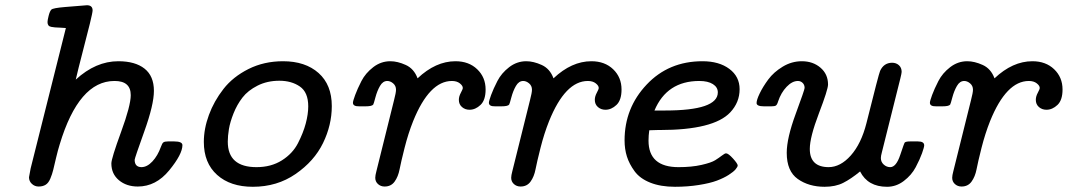

<svg xmlns="http://www.w3.org/2000/svg" viewBox="-20 -714 4115 740"><path d="M91.8 -30.8Q91.8 -31.7 98.1 -64.9L233.9 -606Q225.1 -606.9 212.2 -607.4Q199.2 -607.9 192.1 -608.4Q185.1 -608.9 177.5 -610.4Q169.9 -611.8 166.5 -616.5Q163.1 -621.1 163.1 -628.9Q163.1 -635.7 167.5 -653.3Q171.9 -670.9 178 -677Q184.1 -683.1 231 -687Q271 -689.9 304.2 -692.9Q306.2 -692.9 310.1 -693.4Q314 -693.8 314.9 -693.8Q336.9 -693.8 336.9 -673.8Q336.9 -666 326.4 -623Q315.9 -580.1 298.3 -512.9Q280.8 -445.8 272 -407.2Q349.1 -478 436 -478Q501 -478 537.1 -449.5Q573.2 -420.9 573.2 -363.8Q573.2 -310.5 536.1 -207.3Q499 -104 499 -98.1Q499 -70.3 524.9 -69.8Q546.9 -69.8 567.4 -91.8Q587.9 -113.8 600.1 -147.9Q605 -162.1 610.1 -165.5Q615.2 -168.9 627 -168.9H651.9Q682.6 -168.9 683.1 -154.8Q683.1 -119.6 632.1 -57.4Q581.1 4.9 511.2 4.9Q467.3 4.9 438.2 -19.5Q409.2 -43.9 409.2 -84Q409.2 -103 446.5 -205.1Q483.9 -307.1 483.9 -347.2Q483.9 -401.9 421.9 -401.9Q421.4 -401.9 420.9 -401.9Q283.7 -401.9 210 -157.2Q203.1 -135.3 196 -105.2Q189 -75.2 185.1 -59.1Q181.2 -43 174.1 -25.9Q167 -8.8 156 -2Q145 4.9 128.9 4.9Q113.8 4.9 102.8 -5.4Q91.8 -15.6 91.8 -30.8Z M765.6 -167Q765.6 -217.8 785.2 -271Q804.7 -324.2 841.3 -371.1Q877.9 -418 937.7 -448Q997.6 -478 1070.8 -478Q1156.7 -478 1207.8 -432.6Q1258.8 -387.2 1258.8 -305.2Q1258.8 -231.9 1224.9 -162.4Q1190.9 -92.8 1119.4 -43.5Q1047.9 5.9 954.6 5.9Q867.7 5.9 816.7 -40Q765.6 -85.9 765.6 -167ZM857.9 -168Q857.9 -69.8 968.8 -69.8Q1024.9 -69.8 1066.4 -95.9Q1107.9 -122.1 1128.4 -162.1Q1148.9 -202.1 1158.4 -238Q1168 -273.9 1168 -304.2Q1168 -358.4 1135.7 -380.6Q1103.5 -402.8 1056.6 -402.8Q1009.8 -402.8 972.7 -384Q935.5 -365.2 914.6 -338.1Q893.6 -311 880.1 -277.1Q866.7 -243.2 862.3 -216.6Q857.9 -189.9 857.9 -168Z M1340.3 -317.9Q1340.3 -324.7 1348.9 -347.9Q1357.4 -371.1 1373 -401.6Q1388.7 -432.1 1418.5 -455.1Q1448.2 -478 1484.4 -478Q1512.2 -478 1543.9 -463.6Q1575.7 -449.2 1589.4 -412.1Q1659.2 -478 1735.4 -478Q1787.1 -478 1819.3 -447Q1851.6 -416 1851.6 -369.1Q1851.6 -328.1 1832 -309.6Q1812.5 -291 1789.6 -291Q1772.5 -291 1760.5 -301.5Q1748.5 -312 1748.5 -329.1Q1748.5 -342.3 1756.1 -356.2Q1763.7 -370.1 1763.7 -375Q1763.7 -383.8 1752.2 -392.8Q1740.7 -401.9 1721.7 -401.9Q1634.8 -401.9 1572.3 -247.1Q1553.2 -199.2 1539.3 -144Q1525.4 -88.9 1520 -61Q1514.6 -33.2 1501 -14.2Q1487.3 4.9 1462.4 4.9Q1447.3 4.9 1436.8 -4.6Q1426.3 -14.2 1426.3 -28.8Q1426.3 -37.6 1430.7 -54.2L1498.5 -327.1Q1506.3 -356.9 1506.3 -368.2Q1506.3 -383.3 1495.4 -392.6Q1484.4 -401.9 1472.7 -401.9Q1455.6 -401.9 1444.6 -382.8Q1433.6 -363.8 1427 -338.9Q1420.4 -314 1418.5 -311Q1413.6 -304.2 1388.7 -304.2H1364.3Q1340.3 -303.7 1340.3 -317.9Z M1864.3 -317.9Q1864.3 -324.7 1872.8 -347.9Q1881.3 -371.1 1897 -401.6Q1912.6 -432.1 1942.4 -455.1Q1972.2 -478 2008.3 -478Q2036.1 -478 2067.9 -463.6Q2099.6 -449.2 2113.3 -412.1Q2183.1 -478 2259.3 -478Q2311 -478 2343.3 -447Q2375.5 -416 2375.5 -369.1Q2375.5 -328.1 2356 -309.6Q2336.4 -291 2313.5 -291Q2296.4 -291 2284.4 -301.5Q2272.5 -312 2272.5 -329.1Q2272.5 -342.3 2280 -356.2Q2287.6 -370.1 2287.6 -375Q2287.6 -383.8 2276.1 -392.8Q2264.6 -401.9 2245.6 -401.9Q2158.7 -401.9 2096.2 -247.1Q2077.1 -199.2 2063.2 -144Q2049.3 -88.9 2043.9 -61Q2038.6 -33.2 2024.9 -14.2Q2011.2 4.9 1986.3 4.9Q1971.2 4.9 1960.7 -4.6Q1950.2 -14.2 1950.2 -28.8Q1950.2 -37.6 1954.6 -54.2L2022.5 -327.1Q2030.3 -356.9 2030.3 -368.2Q2030.3 -383.3 2019.3 -392.6Q2008.3 -401.9 1996.6 -401.9Q1979.5 -401.9 1968.5 -382.8Q1957.5 -363.8 1950.9 -338.9Q1944.3 -314 1942.4 -311Q1937.5 -304.2 1912.6 -304.2H1888.2Q1864.3 -303.7 1864.3 -317.9Z M2387.2 -172.9Q2387.2 -297.9 2472.2 -387.9Q2557.1 -478 2687.5 -478Q2751.5 -478 2791 -448.5Q2830.6 -418.9 2830.6 -370.1Q2830.6 -319.3 2794.4 -280.8Q2730.5 -212.9 2523.4 -212.9H2515.1Q2509.3 -212.9 2498.3 -212.4Q2487.3 -211.9 2482.4 -211.9Q2479.5 -191.9 2479.5 -171.9Q2479.5 -69.8 2595.2 -69.8Q2646 -69.8 2683.6 -78.4Q2721.2 -86.9 2736.3 -96.4Q2751.5 -106 2762.5 -114.5Q2773.4 -123 2778.3 -123Q2787.1 -123 2805.2 -103Q2823.2 -83 2823.2 -76.2Q2823.2 -71.3 2815.2 -61.5Q2807.1 -51.8 2788.3 -39.8Q2769.5 -27.8 2742.9 -17.8Q2716.3 -7.8 2673.3 -1Q2630.4 5.9 2581.5 5.9Q2526.4 5.9 2486.3 -10Q2446.3 -25.9 2425.8 -54Q2405.3 -82 2396.2 -110.8Q2387.2 -139.6 2387.2 -172.9ZM2502.4 -288.1H2543.5Q2746.6 -288.1 2746.6 -357.9Q2746.6 -377.9 2727.5 -389.9Q2708.5 -401.9 2675.3 -401.9Q2550.3 -401.9 2502.4 -288.1Z M2896 -316.9Q2896 -329.1 2908 -354Q2919.9 -378.9 2940.9 -407.5Q2961.9 -436 2996.6 -457Q3031.2 -478 3070.3 -478Q3113.3 -478 3142.3 -453.1Q3171.4 -428.2 3171.4 -388.2Q3171.4 -369.1 3136.2 -277.1Q3101.1 -185.1 3101.1 -140.1Q3101.1 -70.3 3173.3 -69.8Q3219.2 -69.8 3259.3 -115Q3299.3 -160.2 3319.3 -238.8Q3367.2 -430.7 3372.1 -440.9Q3386.2 -471.7 3418 -472.2Q3434.1 -472.2 3444.6 -462.6Q3455.1 -453.1 3455.1 -437Q3455.1 -432.1 3450.2 -412.1L3378.9 -127Q3375 -112.8 3375 -105Q3375 -89.8 3386 -79.8Q3397 -69.8 3411.1 -69.8Q3434.1 -69.8 3449.7 -116.9Q3465.3 -164.1 3467.3 -165Q3472.2 -168.9 3487.3 -168.9H3518.1Q3542 -168.9 3542 -153.8Q3542 -147 3533.7 -123.5Q3525.4 -100.1 3509.3 -69.6Q3493.2 -39.1 3463.6 -16.6Q3434.1 5.9 3398.9 5.9Q3324.7 5.9 3294.9 -53.2Q3259.8 -24.4 3230 -9.3Q3200.2 5.9 3158.2 5.9Q3097.2 5.9 3054.7 -24.2Q3012.2 -54.2 3012.2 -125Q3012.2 -181.2 3046.6 -274.7Q3081.1 -368.2 3081.1 -375Q3081.1 -387.2 3073.5 -394.5Q3065.9 -401.9 3055.2 -401.9Q3033.2 -401.9 3011.7 -379.4Q2990.2 -356.9 2979 -323.2Q2975.1 -310.1 2970.2 -307.1Q2965.3 -304.2 2953.1 -304.2H2926.3Q2925.3 -304.2 2924.3 -304.2Q2896 -304.2 2896 -316.9Z M3564 -317.9Q3564 -324.7 3572.5 -347.9Q3581.1 -371.1 3596.7 -401.6Q3612.3 -432.1 3642.1 -455.1Q3671.9 -478 3708 -478Q3735.8 -478 3767.6 -463.6Q3799.3 -449.2 3813 -412.1Q3882.8 -478 3959 -478Q4010.7 -478 4043 -447Q4075.2 -416 4075.2 -369.1Q4075.2 -328.1 4055.7 -309.6Q4036.1 -291 4013.2 -291Q3996.1 -291 3984.1 -301.5Q3972.2 -312 3972.2 -329.1Q3972.2 -342.3 3979.7 -356.2Q3987.3 -370.1 3987.3 -375Q3987.3 -383.8 3975.8 -392.8Q3964.4 -401.9 3945.3 -401.9Q3858.4 -401.9 3795.9 -247.1Q3776.9 -199.2 3762.9 -144Q3749 -88.9 3743.7 -61Q3738.3 -33.2 3724.6 -14.2Q3710.9 4.9 3686 4.9Q3670.9 4.9 3660.4 -4.6Q3649.9 -14.2 3649.9 -28.8Q3649.9 -37.6 3654.3 -54.2L3722.2 -327.1Q3730 -356.9 3730 -368.2Q3730 -383.3 3719 -392.6Q3708 -401.9 3696.3 -401.9Q3679.2 -401.9 3668.2 -382.8Q3657.2 -363.8 3650.6 -338.9Q3644 -314 3642.1 -311Q3637.2 -304.2 3612.3 -304.2H3587.9Q3564 -303.7 3564 -317.9Z"/></svg>

Font: CMU Concrete
Style: BoldItalic
Weight: 700
Italic angle: -14.04°
Version: Version 0.7.0